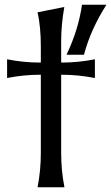

<svg xmlns="http://www.w3.org/2000/svg" viewBox="-20 -786 467 806"><path d="M324.2 -766.1H426.8Q360.4 -662.1 332.5 -556.2H259.3Q309.6 -662.6 324.2 -766.1ZM137.7 0Q151.4 -70.3 151.4 -143.6V-472.2H146.5Q79.1 -472.2 9.8 -458.5V-537.1Q78.6 -523.4 146.5 -523.4H151.4V-589.8Q151.4 -674.3 137.7 -734.4L250 -756.8Q236.8 -681.2 236.8 -614.7V-523.4H241.7Q308.1 -523.4 378.4 -537.1V-458.5Q307.6 -472.2 241.7 -472.2H236.8V-143.6Q236.8 -69.8 250.5 0Z"/></svg>

Font: Classica
Style: Book
Weight: 400
Designer: Wojciech Kalinowski "wmk69" (wmk69@o2.pl)
Foundry: Wojciech Kalinowski "wmk69" (wmk69@o2.pl)
Version: Version 2.1.1; 2021-05-14